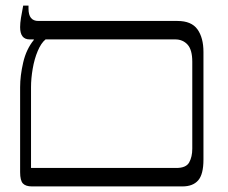

<svg xmlns="http://www.w3.org/2000/svg" viewBox="-20 -667 817 687"><path d="M94 0Q72 0 62 -10.5Q52 -21 52 -51V-355Q52 -396 63 -443.5Q74 -491 101 -524V-526H86Q52 -526 52 -570Q52 -584 55 -603Q58 -622 63 -647H82V-636Q82 -592 117 -592H615Q665 -592 686.5 -562Q708 -532 708 -481V-96Q708 -43 689 -21.5Q670 0 633 0ZM91 -66H611Q646 -66 657 -86Q668 -106 668 -135V-446Q668 -489 651 -507.5Q634 -526 607 -526H143Q127 -513 115 -484.5Q103 -456 97 -421Q91 -386 91 -355Z"/></svg>

Font: Noto Serif Hebrew SemiCondensed Light
Style: Regular
Weight: 300
Width: 4
Designer: Monotype Design Team
Foundry: Monotype Imaging Inc.
Version: Version 2.004; ttfautohint (v1.8.4.7-5d5b)